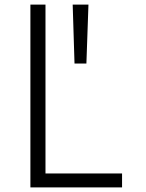

<svg xmlns="http://www.w3.org/2000/svg" viewBox="-20 -820 640 840"><path d="M113 0V-800H179V-61H514V0ZM306 -542 298 -800H367L358 -542Z"/></svg>

Font: Victor Mono Light
Style: Regular
Weight: 300
Monospace: yes
Designer: Rune Bjørnerås
Version: Version 1.561;gftools[0.9.30]